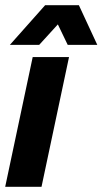

<svg xmlns="http://www.w3.org/2000/svg" viewBox="-25 -720 395 740"><path d="M-5 0 101 -500H241L135 0ZM13 -547 149 -700H279L350 -547H236L198 -626L126 -547Z"/></svg>

Font: Epunda Sans
Style: Bold Italic
Weight: 700
Italic angle: -12.0243°
Designer: Simon Atzbach
Foundry: typofactur
Version: Version 2.204; ttfautohint (v1.8.4.7-5d5b)